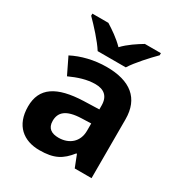

<svg xmlns="http://www.w3.org/2000/svg" viewBox="-181 -892 966 1029"><g transform="rotate(30 302.0 -378.0)"><path d="M217 -606H391C419 -651 480 -717 516 -753V-766H417C382 -745 337 -716 303 -680C268 -716 226 -744 191 -766H92V-753C129 -716 189 -651 217 -606ZM302 -557C225 -557 151 -538 93 -508L142 -407C193 -430 243 -447 296 -447C349 -447 381 -421 381 -364V-340L286 -337C123 -331 42 -279 42 -163C42 -45 114 10 211 10C302 10 345 -15 392 -74H396L425 0H529V-364C529 -494 448 -557 302 -557ZM323 -251 381 -253V-208C381 -138 331 -99 267 -99C224 -99 195 -116 195 -162C195 -214 227 -248 323 -251Z"/></g></svg>

Font: Noto Sans Lisu
Style: Bold
Weight: 700
Designer: Monotype Design Team. David Williams.
Foundry: Monotype Imaging Inc.
Version: Version 2.102